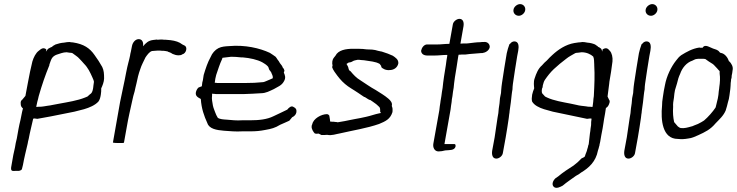

<svg xmlns="http://www.w3.org/2000/svg" viewBox="-20 -696 3596 937"><path d="M81 -193C80 -177 87 -171 92 -167C89 -155 86 -143 84 -131C83 -124 81 -117 80 -111C76 -96 73 -80 70 -65C67 -50 65 -35 62 -20C58 -5 55 10 53 24C50 37 47 49 45 60L35 117C33 126 33 138 43 138C46 139 50 138 54 138H72C81 136 86 133 87 129C88 125 89 119 92 109C98 75 107 39 115 5C116 -3 118 -10 120 -18C126 -51 135 -85 142 -117C144 -117 146 -117 148 -118C152 -117 156 -117 162 -116L228 -128C265 -135 304 -143 343 -151L390 -163C417 -171 443 -182 460 -200C467 -209 470 -221 472 -234C474 -244 474 -255 474 -265C479 -275 488 -297 488 -313C488 -336 487 -352 479 -369C468 -389 455 -409 441 -428C418 -461 389 -481 336 -489C330 -489 325 -490 319 -491C312 -491 302 -490 293 -488C279 -487 265 -484 251 -479C245 -476 241 -473 237 -471L235 -468C229 -466 222 -462 215 -458C210 -453 207 -448 204 -444L206 -455C192 -466 182 -459 169 -448C155 -438 144 -416 138 -396C130 -363 123 -330 117 -297C113 -274 108 -251 104 -228L89 -210C84 -207 80 -200 81 -193ZM157 -176C158 -183 161 -191 162 -199C165 -209 167 -218 169 -227C186 -286 200 -326 221 -378V-381C225 -391 228 -403 233 -411C238 -420 248 -426 256 -429C270 -433 287 -441 305 -441C310 -440 314 -440 318 -439C322 -439 325 -438 329 -438C330 -438 331 -437 332 -437H333C344 -428 359 -420 368 -409C376 -401 383 -393 390 -385C409 -366 420 -343 431 -318C433 -311 440 -302 438 -293C437 -288 437 -284 436 -279L435 -270L434 -263C431 -248 428 -241 418 -235L407 -225L395 -220C358 -205 312 -198 269 -190L237 -184C229 -182 221 -181 213 -180C201 -178 185 -175 174 -175H168C165 -175 161 -174 158 -174Z M531 0C535 1 544 2 556 2H562C576 2 585 2 585 0L599 -78C606 -120 616 -162 625 -203C629 -220 632 -236 637 -250C639 -262 643 -275 646 -289C650 -311 657 -338 664 -357C671 -380 681 -396 690 -416C697 -426 709 -444 722 -447C726 -447 730 -448 734 -448C738 -448 743 -449 748 -449H762C768 -448 773 -448 779 -448C782 -448 785 -447 787 -447C791 -446 794 -446 798 -445L801 -443C805 -442 809 -440 814 -438L822 -433C831 -429 841 -426 851 -426C859 -426 865 -427 870 -431C889 -435 897 -467 880 -474L870 -479C855 -491 836 -497 812 -500C804 -501 797 -501 789 -502C783 -502 778 -502 772 -503C764 -503 756 -503 749 -502C748 -502 746 -503 745 -503C739 -502 733 -502 728 -501C703 -498 692 -486 678 -470C681 -488 675 -505 657 -505C640 -505 627 -488 624 -471L621 -456C620 -449 618 -441 616 -433L615 -426C614 -420 612 -414 611 -408C608 -395 604 -382 601 -368C599 -359 597 -349 595 -339C587 -294 575 -245 566 -198Z M936 -246C932 -226 948 -220 960 -213C963 -166 976 -130 992 -95C1001 -67 1037 -61 1073 -58C1101 -56 1131 -53 1162 -55H1201C1229 -55 1250 -57 1275 -62C1304 -67 1323 -72 1347 -87C1362 -94 1378 -100 1392 -107C1397 -113 1402 -119 1406 -124C1414 -127 1424 -136 1426 -146C1429 -162 1423 -169 1414 -173C1402 -183 1389 -170 1382 -161C1360 -151 1338 -139 1315 -129C1283 -113 1244 -109 1201 -109H1162C1134 -107 1111 -110 1087 -112C1071 -113 1053 -114 1043 -121C1038 -129 1033 -139 1030 -148C1026 -160 1022 -167 1019 -181C1017 -196 1012 -212 1015 -231V-239C1018 -238 1022 -238 1025 -238C1030 -237 1034 -237 1037 -237H1171C1199 -238 1226 -239 1253 -241C1278 -241 1296 -252 1316 -261C1334 -272 1354 -278 1365 -298C1377 -317 1370 -330 1365 -342C1367 -345 1367 -348 1368 -352C1366 -359 1364 -363 1361 -364C1358 -373 1353 -380 1346 -388C1343 -394 1339 -400 1334 -406C1332 -410 1328 -415 1325 -419C1316 -425 1307 -432 1297 -438C1248 -461 1176 -478 1098 -471C1080 -470 1062 -469 1046 -461C1030 -453 1015 -436 1008 -418C993 -391 984 -363 974 -330L970 -304C968 -297 966 -290 966 -283C965 -280 966 -278 965 -275L949 -269C943 -264 938 -255 936 -246ZM1028 -292C1029 -305 1032 -318 1035 -330C1044 -356 1052 -383 1064 -408C1064 -410 1065 -412 1066 -414C1079 -416 1093 -417 1108 -419C1124 -419 1138 -418 1156 -416H1164C1200 -413 1236 -405 1260 -392C1271 -385 1287 -377 1291 -365V-364C1293 -357 1295 -353 1298 -351L1304 -342C1306 -333 1313 -328 1311 -314C1301 -310 1292 -305 1281 -301C1276 -299 1268 -295 1262 -295C1235 -292 1207 -291 1180 -291H1041C1040 -291 1037 -291 1034 -292Z M1501 -80C1499 -67 1510 -51 1516 -45C1522 -42 1529 -44 1535 -44C1539 -42 1544 -40 1549 -37C1558 -37 1567 -37 1577 -38C1598 -33 1620 -42 1639 -45C1703 -60 1770 -70 1830 -91C1861 -104 1884 -114 1895 -148C1895 -151 1896 -154 1896 -156C1895 -158 1895 -160 1896 -163C1896 -168 1894 -173 1892 -179C1896 -194 1886 -205 1876 -214C1855 -232 1836 -242 1813 -257C1787 -271 1764 -288 1739 -304C1720 -315 1704 -332 1691 -348L1683 -354C1683 -357 1682 -359 1681 -361C1680 -370 1675 -377 1671 -384C1674 -386 1679 -389 1682 -391C1691 -391 1699 -395 1707 -400L1719 -403H1720C1721 -403 1722 -404 1724 -404H1734C1737 -404 1740 -403 1742 -403C1747 -403 1751 -402 1756 -402C1785 -397 1813 -396 1833 -384C1836 -380 1839 -376 1841 -373L1840 -370C1845 -361 1864 -352 1881 -354C1902 -354 1920 -366 1924 -387C1925 -406 1910 -415 1897 -424C1882 -431 1864 -438 1847 -443C1844 -444 1842 -445 1839 -445L1825 -448C1817 -451 1806 -453 1796 -454C1789 -454 1780 -455 1770 -455L1760 -456L1752 -457C1744 -457 1735 -458 1727 -458H1704C1668 -458 1631 -452 1617 -424C1612 -417 1607 -413 1604 -405C1604 -403 1603 -401 1602 -398C1601 -390 1601 -383 1603 -378L1601 -368C1604 -356 1619 -336 1626 -327L1638 -312C1653 -294 1673 -277 1693 -265L1712 -253C1723 -245 1735 -239 1745 -231L1757 -223L1761 -222L1775 -213L1782 -209L1787 -208C1795 -202 1803 -198 1810 -192C1817 -188 1825 -179 1832 -173C1834 -169 1836 -164 1835 -158C1836 -156 1836 -154 1835 -151C1837 -149 1837 -147 1839 -145C1836 -144 1834 -143 1831 -143C1807 -138 1790 -131 1767 -126L1739 -120C1731 -119 1721 -117 1712 -115C1695 -111 1678 -109 1662 -105L1627 -99L1626 -100C1623 -100 1619 -101 1615 -101C1611 -102 1607 -102 1603 -102C1600 -102 1596 -102 1591 -103C1591 -112 1588 -124 1587 -132C1585 -135 1582 -138 1576 -139C1548 -139 1509 -117 1504 -90C1502 -87 1501 -83 1501 -80Z M2035 -448C2036 -433 2048 -425 2066 -425H2100C2121 -425 2141 -428 2163 -428L2162 -419C2160 -410 2158 -395 2156 -379C2150 -344 2143 -299 2140 -267C2138 -253 2135 -240 2134 -227L2130 -203L2129 -195C2127 -182 2125 -170 2124 -158L2095 4C2091 24 2101 43 2120 43C2131 43 2142 41 2153 38C2173 36 2197 39 2203 20C2204 12 2203 7 2197 7H2149L2179 -162C2180 -173 2182 -185 2184 -198C2184 -206 2186 -216 2188 -227C2189 -241 2192 -254 2194 -268C2195 -280 2197 -298 2200 -318C2203 -334 2205 -351 2208 -367C2211 -388 2214 -408 2216 -419L2218 -429C2223 -429 2228 -429 2234 -430H2252C2279 -434 2301 -434 2328 -437H2334C2349 -439 2367 -449 2370 -466C2371 -481 2358 -494 2340 -491C2334 -491 2328 -491 2323 -490C2305 -490 2288 -487 2269 -485C2267 -485 2263 -484 2259 -484H2243L2227 -483L2242 -568C2245 -587 2240 -604 2222 -604C2209 -604 2192 -591 2190 -577L2173 -482C2151 -482 2133 -479 2113 -479H2062C2048 -477 2038 -463 2035 -448Z M2486 -649C2483 -633 2495 -619 2512 -619C2526 -619 2541 -632 2543 -646C2546 -662 2534 -676 2518 -676C2504 -676 2488 -663 2486 -649ZM2453 -436C2445 -388 2437 -340 2430 -292C2428 -280 2427 -268 2426 -257L2425 -242L2420 -217C2419 -201 2417 -182 2414 -166C2414 -159 2412 -151 2412 -144L2408 -121C2403 -89 2399 -57 2394 -26L2382 39C2379 58 2383 78 2402 78C2416 78 2432 65 2434 51L2448 -26C2454 -58 2458 -90 2463 -121L2465 -138C2466 -143 2467 -149 2467 -154C2469 -166 2471 -184 2473 -197C2474 -209 2476 -221 2477 -233C2478 -241 2479 -250 2481 -260C2481 -268 2482 -277 2483 -286C2490 -331 2496 -377 2504 -422L2509 -448C2513 -470 2512 -494 2490 -494C2482 -494 2474 -489 2470 -483C2469 -482 2467 -481 2466 -480C2461 -466 2456 -451 2453 -436Z M2589 -313C2583 -297 2586 -275 2587 -265C2583 -255 2579 -244 2577 -234C2575 -221 2574 -209 2577 -200C2588 -182 2610 -171 2635 -163L2678 -151C2735 -140 2788 -127 2845 -116C2851 -117 2857 -117 2861 -118C2863 -117 2865 -117 2867 -117C2862 -85 2868 -101 2862 -68C2862 -60 2860 -53 2859 -45C2857 -27 2855 -9 2853 8C2853 10 2851 11 2851 13C2850 20 2848 26 2846 32C2844 44 2838 53 2835 65C2834 71 2824 74 2818 77C2806 90 2794 101 2779 112C2754 128 2726 146 2704 165L2692 173C2678 185 2670 206 2684 217C2696 226 2715 216 2726 210C2746 193 2769 178 2791 162C2801 157 2809 152 2816 146C2853 124 2888 93 2898 39C2900 32 2903 25 2904 18C2906 15 2905 12 2906 9L2909 -4C2911 -18 2918 -55 2921 -70C2924 -85 2922 -80 2925 -95L2928 -115C2933 -143 2933 -141 2937 -169C2944 -173 2950 -179 2954 -193C2957 -200 2955 -207 2952 -210L2945 -225C2948 -246 2950 -266 2953 -287L2954 -297C2960 -330 2965 -363 2969 -396C2971 -416 2966 -438 2956 -448C2947 -459 2939 -466 2921 -455L2919 -444C2918 -448 2917 -453 2914 -458C2909 -462 2904 -466 2898 -468L2896 -471C2892 -473 2888 -476 2884 -479C2872 -484 2860 -487 2846 -488C2837 -490 2829 -491 2822 -491C2816 -490 2809 -489 2803 -489C2796 -488 2789 -487 2783 -486C2741 -479 2704 -454 2676 -428C2666 -419 2658 -411 2649 -401C2641 -394 2632 -386 2625 -377C2607 -362 2597 -338 2589 -313ZM2625 -263 2628 -270 2629 -279C2630 -284 2632 -288 2633 -293C2634 -297 2636 -301 2639 -306C2652 -325 2666 -343 2683 -359C2702 -377 2722 -393 2743 -409C2756 -420 2773 -428 2788 -437H2789C2790 -437 2791 -438 2792 -438C2796 -438 2799 -439 2803 -439C2807 -440 2813 -440 2818 -441C2843 -441 2863 -431 2875 -420C2880 -409 2879 -396 2880 -381V-378C2883 -326 2881 -286 2878 -227C2876 -218 2876 -209 2875 -199C2874 -191 2873 -183 2872 -176L2871 -174C2868 -174 2864 -175 2861 -175H2855C2851 -175 2846 -176 2840 -177C2825 -179 2808 -180 2794 -184L2766 -190C2725 -198 2682 -205 2650 -220L2640 -225L2631 -235C2623 -241 2623 -249 2625 -263Z M3131 -649C3128 -633 3140 -619 3157 -619C3171 -619 3186 -632 3188 -646C3191 -662 3179 -676 3163 -676C3149 -676 3133 -663 3131 -649ZM3098 -436C3090 -388 3082 -340 3075 -292C3073 -280 3072 -268 3071 -257L3070 -242L3065 -217C3064 -201 3062 -182 3059 -166C3059 -159 3057 -151 3057 -144L3053 -121C3048 -89 3044 -57 3039 -26L3027 39C3024 58 3028 78 3047 78C3061 78 3077 65 3079 51L3093 -26C3099 -58 3103 -90 3108 -121L3110 -138C3111 -143 3112 -149 3112 -154C3114 -166 3116 -184 3118 -197C3119 -209 3121 -221 3122 -233C3123 -241 3124 -250 3126 -260C3126 -268 3127 -277 3128 -286C3135 -331 3141 -377 3149 -422L3154 -448C3158 -470 3157 -494 3135 -494C3127 -494 3119 -489 3115 -483C3114 -482 3112 -481 3111 -480C3106 -466 3101 -451 3098 -436Z M3215 -223C3212 -206 3211 -192 3211 -181C3204 -111 3212 -18 3288 -18C3306 -16 3322 -17 3338 -20C3358 -22 3370 -29 3387 -36C3422 -52 3447 -64 3472 -94C3491 -114 3511 -131 3522 -158L3523 -162C3527 -172 3529 -184 3532 -195C3533 -201 3536 -207 3537 -213L3540 -231C3542 -241 3542 -251 3544 -261C3545 -272 3546 -282 3546 -291C3547 -298 3548 -304 3548 -310L3550 -315C3551 -319 3550 -324 3551 -328C3553 -335 3554 -343 3555 -352C3560 -371 3548 -387 3540 -396H3538C3532 -414 3518 -435 3497 -438H3496C3494 -439 3493 -440 3492 -441C3484 -453 3474 -454 3460 -459C3449 -462 3420 -484 3409 -463H3397L3393 -464C3359 -459 3331 -443 3305 -427C3295 -420 3287 -411 3279 -400C3256 -371 3233 -325 3225 -280C3221 -262 3218 -244 3215 -223ZM3274 -256C3277 -266 3280 -277 3284 -289C3287 -304 3293 -323 3299 -335C3309 -365 3331 -391 3359 -400C3364 -402 3373 -408 3379 -408C3384 -409 3388 -409 3393 -409H3408C3412 -409 3416 -409 3422 -408C3427 -404 3434 -400 3439 -396L3458 -384C3460 -383 3461 -381 3464 -379C3469 -373 3475 -368 3480 -362C3483 -358 3488 -353 3492 -349V-337C3495 -318 3494 -293 3490 -269V-267C3488 -255 3487 -244 3486 -233L3483 -215L3480 -203C3477 -193 3476 -183 3473 -174L3472 -171C3458 -150 3436 -125 3416 -108C3412 -106 3408 -103 3403 -100L3386 -91C3379 -88 3373 -86 3368 -84C3362 -81 3357 -79 3351 -78C3337 -74 3320 -69 3303 -71C3297 -72 3292 -76 3288 -79L3270 -100C3265 -122 3263 -147 3265 -175C3264 -188 3266 -204 3269 -219C3270 -233 3272 -246 3274 -256Z"/></svg>

Font: Scribbler
Style: Ita
Weight: 400
Designer: Mew Too
Foundry: Cannot Into Space Fonts
Version: Version 1.001